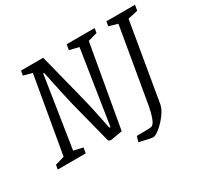

<svg xmlns="http://www.w3.org/2000/svg" viewBox="-148 -795 1160 1105"><g transform="rotate(-30 432.5 -242.5)"><path d="M592 -569 531 -552 435 -7 354 7 340 -1 265 -295Q253 -344 216 -521H210L137 -50L198 -36L192 0H6L11 -29L72 -47L160 -553L102 -569L108 -599H255L339 -268Q348 -235 384 -60H391L467 -548L405 -563L411 -599H597ZM859 -563 793 -548 705 -30Q700 -2 675 32Q650 66 620.5 90Q591 114 576 114Q563 114 486 96L497 60Q578 60 593 57Q610 54 622.5 20.5Q635 -13 642 -52L728 -552L670 -569L675 -599H865Z"/></g></svg>

Font: Grenze Light
Style: Italic
Weight: 300
Italic angle: -10°
Designer: Renata Polastri
Foundry: Omnibus-Type
Version: Version 1.002; ttfautohint (v1.8)